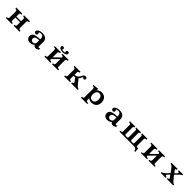

<svg xmlns="http://www.w3.org/2000/svg" viewBox="983 -3832 7034 7034"><g transform="rotate(45 4500.0 -315.0)"><path d="M144 -540H455.1V-493.2Q428.2 -491.2 412.8 -487.3Q397.5 -483.4 389.2 -475.1Q380.9 -466.8 378.9 -453.1Q377 -439.5 377 -418V-311H623V-418Q623 -439.5 621.1 -453.1Q619.1 -466.8 610.8 -475.1Q603 -483.4 587.6 -487.3Q572.3 -491.2 544.9 -493.2V-540H856V-493.2Q827.6 -491.2 810.3 -486.1Q793 -481 784.2 -472.2Q774.9 -462.9 772.5 -449.7Q770 -436.5 770 -418V-127.9Q770 -105.5 773.2 -90.6Q776.4 -75.7 786.1 -65.9Q794.9 -57.1 812 -52.7Q829.1 -48.3 856 -46.9V0H544.9V-46.9Q572.3 -49.3 587.6 -53.7Q603 -58.1 610.8 -66.9Q619.1 -76.2 621.1 -90.3Q623 -104.5 623 -126V-259.8H377V-126Q377 -104.5 378.9 -90.3Q380.9 -76.2 389.2 -66.9Q397.5 -58.1 412.8 -53.7Q428.2 -49.3 455.1 -46.9V0H144V-46.9Q171.4 -48.3 188.2 -52.7Q205.1 -57.1 213.9 -65.9Q223.6 -75.7 226.8 -90.6Q230 -105.5 230 -127.9V-418Q230 -436.5 227.5 -449.7Q225.1 -462.9 215.8 -472.2Q207 -481 189.9 -486.1Q172.9 -491.2 144 -493.2Z M1484.9 -560.1Q1540.5 -560.1 1586.4 -548.3Q1632.3 -536.6 1665 -511.2Q1698.2 -485.8 1716.6 -447Q1734.9 -408.2 1734.9 -356V-147Q1734.9 -119.1 1739.7 -104.5Q1744.6 -89.8 1753.4 -84.5Q1762.2 -79.1 1773.9 -79.1Q1786.1 -79.1 1797.9 -86.7Q1809.6 -94.2 1816.9 -107.9L1832 -57.1Q1818.4 -35.2 1796.9 -19Q1775.4 -2.9 1750 6.1Q1724.6 15.1 1698.2 15.1Q1668.9 15.1 1646.2 5.6Q1623.5 -3.9 1609.1 -19.8Q1594.7 -35.6 1588.9 -54.2Q1565.9 -29.3 1533.2 -13.2Q1500.5 2.9 1464.6 10.5Q1428.7 18.1 1395 18.1Q1359.9 18.1 1328.6 6.3Q1297.4 -5.4 1273.4 -27.3Q1249.5 -49.3 1235.8 -80.1Q1222.2 -110.8 1222.2 -148.9Q1222.2 -191.9 1240.7 -227.1Q1259.3 -262.2 1300.8 -287.1Q1319.8 -298.3 1348.9 -306.9Q1377.9 -315.4 1412.1 -321.3Q1446.3 -327.1 1480.7 -330.8Q1515.1 -334.5 1543.9 -335.9L1587.9 -337.9V-353Q1587.9 -427.2 1559.1 -467.8Q1530.8 -508.8 1463.9 -508.8Q1429.7 -508.8 1404.3 -500.5Q1378.9 -492.2 1360.8 -478Q1376 -473.1 1385.5 -455.3Q1395 -437.5 1395 -418.9Q1395 -392.6 1375.7 -374.3Q1356.4 -356 1321.8 -356Q1303.7 -356 1287.6 -365.7Q1271.5 -375.5 1261.7 -390.6Q1252 -405.8 1252 -421.9Q1252 -449.7 1264.2 -469.5Q1276.4 -489.3 1295.9 -505.9Q1312 -519.5 1339.4 -532Q1366.7 -544.4 1403.6 -552.2Q1440.4 -560.1 1484.9 -560.1ZM1550.8 -285.2Q1528.8 -284.2 1503.9 -281Q1479 -277.8 1456.5 -272Q1434.1 -266.1 1419.9 -256.8Q1397 -241.7 1384 -219.2Q1371.1 -196.8 1371.1 -166Q1371.1 -134.3 1385.3 -111.6Q1399.4 -88.9 1422.1 -76.9Q1444.8 -64.9 1469.2 -64.9Q1490.7 -64.9 1511.7 -71.8Q1532.7 -78.6 1549.8 -91.1Q1566.9 -103.5 1576.9 -120.8Q1586.9 -138.2 1586.9 -159.2V-287.1Z M2374 -749Q2391.1 -749 2406 -742.4Q2420.9 -735.8 2429.9 -722.4Q2439 -709 2439 -689Q2439 -673.8 2432.1 -663.1Q2425.3 -652.3 2416 -647.9Q2425.8 -639.2 2448 -634Q2470.2 -628.9 2500 -628.9Q2530.3 -628.9 2552.2 -634Q2574.2 -639.2 2584 -647.9Q2574.7 -652.3 2567.9 -663.1Q2561 -673.8 2561 -689Q2561 -709 2570.1 -722.4Q2579.1 -735.8 2594 -742.4Q2608.9 -749 2626 -749Q2646 -749 2659.9 -739.7Q2673.8 -730.5 2680.9 -717Q2688 -703.6 2688 -690.9Q2688 -661.6 2670.9 -640.9Q2653.8 -620.1 2626.2 -607.2Q2598.6 -594.2 2565.4 -588.1Q2532.2 -582 2500 -582Q2467.8 -582 2434.6 -588.1Q2401.4 -594.2 2373.8 -607.2Q2346.2 -620.1 2329.1 -640.9Q2312 -661.6 2312 -690.9Q2312 -703.6 2319.1 -717Q2326.2 -730.5 2340.1 -739.7Q2354 -749 2374 -749ZM2141.1 -540H2460.9V-493.2Q2410.2 -491.7 2392.1 -475.1Q2382.3 -465.8 2378.7 -452.1Q2375 -438.5 2375 -417V-190.9L2622.1 -433.1Q2622.1 -450.2 2617.9 -461.9Q2613.8 -473.6 2604 -480Q2594.2 -486.8 2577.4 -489.7Q2560.5 -492.7 2536.1 -493.2V-540H2855V-493.2Q2827.1 -492.7 2810.5 -489Q2793.9 -485.4 2784.2 -477.1Q2774.9 -468.8 2772 -453.9Q2769 -439 2769 -415V-120.1Q2769 -99.1 2772 -85.2Q2774.9 -71.3 2784.2 -63Q2793 -54.7 2810.1 -51.5Q2827.1 -48.3 2855 -46.9V0H2536.1V-46.9Q2564 -47.9 2580.6 -52Q2597.2 -56.2 2606 -64.9Q2615.7 -74.7 2618.9 -88.4Q2622.1 -102.1 2622.1 -123V-350.1L2375 -103Q2375 -84.5 2379.2 -73.2Q2383.3 -62 2393.1 -56.2Q2402.8 -49.8 2419.7 -48.8Q2436.5 -47.9 2460.9 -46.9V0H2141.1V-46.9Q2170.4 -47.9 2187.3 -51.3Q2204.1 -54.7 2212.9 -63Q2222.7 -72.3 2225.3 -86.4Q2228 -100.6 2228 -123V-415Q2228 -438 2225.1 -452.9Q2222.2 -467.8 2212.9 -476.1Q2203.6 -484.4 2186.8 -488.5Q2169.9 -492.7 2141.1 -493.2Z M3730 -557.1Q3748.5 -557.1 3764.6 -549.3Q3780.8 -541.5 3790.8 -526.9Q3800.8 -512.2 3800.8 -492.2Q3800.8 -473.6 3793 -460Q3785.2 -446.3 3772.5 -438.7Q3759.8 -431.2 3745.1 -431.2Q3729.5 -431.2 3717 -438Q3704.6 -444.8 3697 -455.6Q3689.5 -466.3 3688 -477.1Q3678.7 -470.2 3664.3 -448.2Q3649.9 -426.3 3637.2 -394Q3626.5 -367.7 3614 -352.3Q3601.6 -336.9 3585.9 -325.2L3746.1 -129.9Q3764.2 -108.4 3777.8 -93.5Q3791.5 -78.6 3805.2 -68.8Q3818.8 -59.6 3834.2 -54.4Q3849.6 -49.3 3870.1 -46.9V0H3526.9V-46.9Q3540.5 -48.3 3549.8 -50.3Q3559.1 -52.2 3566.9 -56.2Q3577.6 -60.5 3584.2 -69.1Q3590.8 -77.6 3590.8 -87.9Q3590.8 -97.2 3588.1 -106.2Q3585.4 -115.2 3578.1 -125L3472.2 -265.1Q3452.6 -258.3 3432.9 -255.4Q3413.1 -252.4 3393.1 -251V-124Q3393.1 -103 3396 -89.1Q3398.9 -75.2 3408.2 -65.9Q3417 -57.1 3432.6 -53.2Q3448.2 -49.3 3473.1 -46.9V0H3166V-46.9Q3214.4 -48.3 3231 -64.9Q3240.2 -74.2 3243.2 -88.4Q3246.1 -102.5 3246.1 -124V-417Q3246.1 -438 3242.7 -451.9Q3239.3 -465.8 3230 -474.1Q3220.2 -482.9 3205.3 -487.3Q3190.4 -491.7 3166 -493.2V-540H3473.1V-493.2Q3427.2 -491.7 3410.2 -476.1Q3393.1 -460.4 3393.1 -422.9V-307.1Q3465.8 -311 3516.6 -344Q3567.4 -377 3592.8 -436Q3613.8 -485.4 3636.5 -511.5Q3659.2 -537.6 3682.6 -547.4Q3706.1 -557.1 3730 -557.1Z M4370.1 -477.1Q4387.7 -501 4417 -519.8Q4446.3 -538.6 4483.9 -549.3Q4521.5 -560.1 4564 -560.1Q4612.3 -560.1 4657.2 -543.7Q4702.1 -527.3 4737.8 -493.9Q4773.4 -460.4 4794.2 -409.2Q4814.9 -357.9 4814.9 -288.1Q4814.9 -233.4 4800.5 -190.4Q4786.1 -147.5 4761 -115.7Q4735.8 -84 4703.1 -63.2Q4670.4 -42.5 4634 -32.2Q4597.7 -22 4561 -22Q4503.9 -22 4456.1 -37.6Q4408.2 -53.2 4380.9 -85.9V-12.2Q4380.9 10.3 4383.1 23.9Q4385.3 37.6 4390.1 45.4Q4395 53.2 4403.8 59.1Q4414.6 65.4 4432.6 68.6Q4450.7 71.8 4480 71.8V119.1H4151.9V71.8Q4172.4 71.8 4188.7 68.4Q4205.1 64.9 4215.8 59.1Q4225.1 53.7 4229.5 45.9Q4233.9 38.1 4235.4 24.2Q4236.8 10.3 4236.8 -12.2V-409.2Q4236.8 -442.9 4233.2 -457.8Q4229.5 -472.7 4215.8 -480Q4205.1 -485.8 4188.7 -489.5Q4172.4 -493.2 4151.9 -493.2V-540Q4185.1 -540 4222.4 -542.2Q4259.8 -544.4 4297.9 -549.1Q4335.9 -553.7 4370.1 -560.1ZM4513.2 -474.1Q4477.5 -474.1 4445.6 -453.6Q4413.6 -433.1 4395 -395Q4385.7 -376.5 4378.4 -351.1Q4371.1 -325.7 4371.1 -292Q4371.1 -262.2 4375 -232.9Q4378.9 -203.6 4384.8 -185.1Q4394.5 -156.2 4414.6 -136.2Q4434.6 -116.2 4459.7 -106.2Q4484.9 -96.2 4509.8 -96.2Q4537.6 -96.2 4564.5 -106.7Q4591.3 -117.2 4613.3 -139.9Q4635.3 -162.6 4648.2 -199Q4661.1 -235.4 4661.1 -287.1Q4661.1 -342.3 4647.9 -378.4Q4634.8 -414.6 4613.3 -435.5Q4591.8 -456.5 4565.7 -465.3Q4539.6 -474.1 4513.2 -474.1Z M5484.9 -560.1Q5540.5 -560.1 5586.4 -548.3Q5632.3 -536.6 5665 -511.2Q5698.2 -485.8 5716.6 -447Q5734.9 -408.2 5734.9 -356V-147Q5734.9 -119.1 5739.7 -104.5Q5744.6 -89.8 5753.4 -84.5Q5762.2 -79.1 5773.9 -79.1Q5786.1 -79.1 5797.9 -86.7Q5809.6 -94.2 5816.9 -107.9L5832 -57.1Q5818.4 -35.2 5796.9 -19Q5775.4 -2.9 5750 6.1Q5724.6 15.1 5698.2 15.1Q5668.9 15.1 5646.2 5.6Q5623.5 -3.9 5609.1 -19.8Q5594.7 -35.6 5588.9 -54.2Q5565.9 -29.3 5533.2 -13.2Q5500.5 2.9 5464.6 10.5Q5428.7 18.1 5395 18.1Q5359.9 18.1 5328.6 6.3Q5297.4 -5.4 5273.4 -27.3Q5249.5 -49.3 5235.8 -80.1Q5222.2 -110.8 5222.2 -148.9Q5222.2 -191.9 5240.7 -227.1Q5259.3 -262.2 5300.8 -287.1Q5319.8 -298.3 5348.9 -306.9Q5377.9 -315.4 5412.1 -321.3Q5446.3 -327.1 5480.7 -330.8Q5515.1 -334.5 5543.9 -335.9L5587.9 -337.9V-353Q5587.9 -427.2 5559.1 -467.8Q5530.8 -508.8 5463.9 -508.8Q5429.7 -508.8 5404.3 -500.5Q5378.9 -492.2 5360.8 -478Q5376 -473.1 5385.5 -455.3Q5395 -437.5 5395 -418.9Q5395 -392.6 5375.7 -374.3Q5356.4 -356 5321.8 -356Q5303.7 -356 5287.6 -365.7Q5271.5 -375.5 5261.7 -390.6Q5252 -405.8 5252 -421.9Q5252 -449.7 5264.2 -469.5Q5276.4 -489.3 5295.9 -505.9Q5312 -519.5 5339.4 -532Q5366.7 -544.4 5403.6 -552.2Q5440.4 -560.1 5484.9 -560.1ZM5550.8 -285.2Q5528.8 -284.2 5503.9 -281Q5479 -277.8 5456.5 -272Q5434.1 -266.1 5419.9 -256.8Q5397 -241.7 5384 -219.2Q5371.1 -196.8 5371.1 -166Q5371.1 -134.3 5385.3 -111.6Q5399.4 -88.9 5422.1 -76.9Q5444.8 -64.9 5469.2 -64.9Q5490.7 -64.9 5511.7 -71.8Q5532.7 -78.6 5549.8 -91.1Q5566.9 -103.5 5576.9 -120.8Q5586.9 -138.2 5586.9 -159.2V-287.1Z M6033.2 -540H6313V-493.2Q6293 -492.7 6282.2 -489Q6271.5 -485.4 6266.1 -478Q6261.2 -471.7 6260.5 -460Q6259.8 -448.2 6259.8 -431.2V-106.9Q6259.8 -74.7 6272 -64Q6284.2 -53.2 6316.9 -53.2H6355Q6373.5 -53.2 6385.5 -55.2Q6397.5 -57.1 6403.8 -63Q6410.6 -68.8 6413.3 -79.1Q6416 -89.4 6416 -106V-433.1Q6416 -450.2 6415.8 -461.9Q6415.5 -473.6 6410.2 -480Q6404.8 -486.8 6394 -490Q6383.3 -493.2 6362.8 -493.2V-540H6608.9V-493.2Q6589.4 -491.7 6578.9 -487.8Q6568.4 -483.9 6563 -477.1Q6558.1 -470.2 6557.1 -459.5Q6556.2 -448.7 6556.2 -432.1V-106.9Q6556.2 -90.3 6558.8 -80.1Q6561.5 -69.8 6567.9 -64Q6580.6 -53.2 6617.2 -53.2H6653.8Q6672.9 -53.2 6684.3 -56.2Q6695.8 -59.1 6702.1 -64.9Q6709 -71.8 6711.4 -82.3Q6713.9 -92.8 6713.9 -107.9V-432.1Q6713.9 -449.2 6712.6 -460.4Q6711.4 -471.7 6706.1 -479Q6701.2 -485.8 6690.4 -489.3Q6679.7 -492.7 6661.1 -493.2V-540H6940.9V-493.2Q6913.1 -492.7 6896 -488.8Q6878.9 -484.9 6870.1 -478Q6860.4 -470.2 6857.2 -459.2Q6854 -448.2 6854 -431.2V-121.1Q6854 -100.1 6856.7 -86.4Q6859.4 -72.8 6869.1 -64.9Q6878.9 -57.6 6898.9 -54.2Q6918.9 -50.8 6954.1 -49.8L6963.9 119.1H6919.9Q6912.6 87.4 6902.3 64.7Q6892.1 42 6875 27.8Q6856.9 13.7 6830.1 6.8Q6803.2 0 6761.2 0H6033.2V-46.9Q6061.5 -47.9 6078.6 -51.8Q6095.7 -55.7 6105 -62Q6114.3 -68.8 6117.2 -79.6Q6120.1 -90.3 6120.1 -106V-423.8Q6120.1 -444.3 6116.5 -456.8Q6112.8 -469.2 6103 -477.1Q6093.3 -484.4 6076.7 -488.5Q6060.1 -492.7 6033.2 -493.2Z M7141.1 -540H7460.9V-493.2Q7410.2 -491.7 7392.1 -475.1Q7382.3 -465.8 7378.7 -452.1Q7375 -438.5 7375 -417V-190.9L7622.1 -433.1Q7622.1 -454.6 7617.9 -466.3Q7613.8 -478 7604 -483.9Q7594.2 -490.2 7577.4 -491.5Q7560.5 -492.7 7536.1 -493.2V-540H7855V-493.2Q7827.1 -492.7 7810.5 -489Q7793.9 -485.4 7784.2 -477.1Q7774.9 -468.8 7772 -453.9Q7769 -439 7769 -415V-120.1Q7769 -99.1 7772 -85.2Q7774.9 -71.3 7784.2 -63Q7793 -54.7 7810.1 -51.5Q7827.1 -48.3 7855 -46.9V0H7536.1V-46.9Q7564 -47.9 7580.6 -52Q7597.2 -56.2 7606 -64.9Q7615.7 -74.7 7618.9 -88.4Q7622.1 -102.1 7622.1 -123V-350.1L7375 -103Q7375 -84.5 7379.2 -73.2Q7383.3 -62 7393.1 -56.2Q7402.8 -49.8 7419.7 -48.8Q7436.5 -47.9 7460.9 -46.9V0H7141.1V-46.9Q7170.4 -47.9 7187.3 -51.3Q7204.1 -54.7 7212.9 -63Q7222.7 -72.3 7225.3 -86.4Q7228 -100.6 7228 -123V-415Q7228 -438 7225.1 -452.9Q7222.2 -467.8 7212.9 -476.1Q7203.6 -484.4 7186.8 -488.5Q7169.9 -492.7 7141.1 -493.2Z M8189 -540H8505.9V-493.2Q8494.1 -493.2 8483.4 -490.5Q8472.7 -487.8 8465.8 -483.9Q8450.2 -475.6 8450.2 -462.9Q8450.2 -455.1 8454.3 -444.8Q8458.5 -434.6 8471.2 -418.9L8534.2 -341.8L8598.1 -408.2Q8613.8 -423.8 8620.8 -436.3Q8627.9 -448.7 8627.9 -460.9Q8627.9 -470.2 8623.8 -475.3Q8619.6 -480.5 8609.9 -484.9Q8602.1 -488.8 8593.3 -490.5Q8584.5 -492.2 8570.8 -492.2V-540H8792V-494.1Q8779.3 -492.7 8764.6 -487.3Q8750 -481.9 8730 -467.8Q8716.3 -458.5 8695.6 -436.3Q8674.8 -414.1 8651.9 -391.1L8561 -293.9L8691.9 -136.2Q8708.5 -115.7 8725.3 -98.1Q8742.2 -80.6 8757.8 -70.8Q8769 -64.5 8785.2 -56.9Q8801.3 -49.3 8817.9 -44.9V0H8485.8V-46.9Q8498.5 -46.9 8511.2 -48.8Q8523.9 -50.8 8533.2 -56.2Q8541.5 -61.5 8543.7 -65.7Q8545.9 -69.8 8545.9 -76.2Q8545.9 -85 8541.5 -94Q8537.1 -103 8524.9 -118.2L8456.1 -205.1L8391.1 -129.9Q8375.5 -111.3 8368.2 -99.1Q8360.8 -86.9 8360.8 -81.1Q8360.8 -71.3 8365 -66.2Q8369.1 -61 8375 -58.1Q8382.3 -54.7 8396.2 -51.3Q8410.2 -47.9 8425.8 -46.9V0H8172.9V-45.9Q8198.7 -48.3 8217 -55.9Q8235.4 -63.5 8251 -74.2Q8264.6 -83 8289.3 -103.5Q8314 -124 8342.8 -157.2L8429.2 -252.9L8314.9 -402.8Q8296.9 -426.3 8279.8 -444.3Q8262.7 -462.4 8247.1 -473.1Q8234.4 -481.4 8218.8 -486.8Q8203.1 -492.2 8189 -494.1Z"/></g></svg>

Font: BIZ UDPMincho
Style: Bold
Weight: 700
Designer: TypeBank Co., Ltd.
Foundry: Morisawa Inc.
Version: Version 1.06